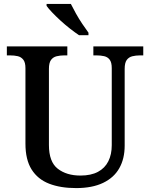

<svg xmlns="http://www.w3.org/2000/svg" viewBox="-20 -951 767 981"><path d="M369 10Q289 10 231 -12.5Q173 -35 141.5 -85Q110 -135 110 -217V-603Q110 -632 99 -646Q88 -660 70.5 -664Q53 -668 31 -668H15V-714H324V-668H308Q287 -668 269 -663.5Q251 -659 240.5 -644.5Q230 -630 230 -599V-210Q230 -124 275 -89Q320 -54 391 -54Q445 -54 480.5 -73Q516 -92 533.5 -127Q551 -162 551 -209V-603Q551 -632 540.5 -646Q530 -660 512 -664Q494 -668 473 -668H457V-714H712V-668H696Q674 -668 656 -663.5Q638 -659 627.5 -644.5Q617 -630 617 -599V-207Q617 -140 589.5 -91.5Q562 -43 506.5 -16.5Q451 10 369 10ZM384 -771Q363 -785 338 -804.5Q313 -824 289 -846Q265 -868 246 -888Q227 -908 218 -921V-931H342Q353 -909 368 -882Q383 -855 400.5 -829Q418 -803 432 -784V-771Z"/></svg>

Font: Noto Rashi Hebrew Medium
Style: Regular
Weight: 500
Version: Version 1.006